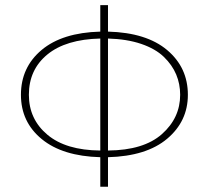

<svg xmlns="http://www.w3.org/2000/svg" viewBox="-20 -710 793 730"><path d="M361.3 -563.5Q230.5 -560.5 160.2 -502.9Q89.8 -445.3 89.8 -349.6Q89.8 -256.8 160.2 -197.8Q230.5 -138.7 361.3 -137.7ZM390.6 -563.5V-137.7Q526.4 -138.7 595.7 -200.2Q665 -261.7 665 -349.6Q665 -390.6 649.9 -426.8Q634.8 -462.9 603 -493.7Q571.3 -524.4 517.1 -543Q462.9 -561.5 390.6 -563.5ZM361.3 -112.3Q217.8 -116.2 138.7 -181.2Q59.6 -246.1 59.6 -349.6Q59.6 -454.1 138.2 -520Q216.8 -585.9 361.3 -589.8V-690.4H390.6V-589.8Q537.1 -585.9 615.7 -519.5Q694.3 -453.1 694.3 -349.6Q694.3 -249 615.7 -182.6Q537.1 -116.2 390.6 -112.3V0H361.3Z"/></svg>

Font: Gothic A1 Thin
Style: Regular
Weight: 250
Designer: HanYang I&C Co.,Ltd.
Foundry: HanYang I&C Co.,Ltd.
Version: Version 2.50